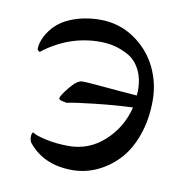

<svg xmlns="http://www.w3.org/2000/svg" viewBox="-58 -495 542 556"><g transform="rotate(10 212.5 -216.5)"><path d="M29.8 -323.2Q29.8 -340.3 40 -360.8Q61.5 -401.4 103 -419.7Q144.5 -438 193.8 -438Q249.5 -438 293.7 -408.2Q337.9 -378.4 360.8 -332.3Q383.8 -286.1 383.8 -233.9Q383.8 -177.7 367.4 -131.6Q351.1 -85.4 323.5 -56.2Q295.9 -26.9 261.2 -11Q226.6 4.9 189 4.9Q104 4.9 58.1 -53.2Q54.2 -61.5 54.4 -70.8Q54.7 -80.1 59.1 -83Q66.9 -76.2 98.4 -69.1Q129.9 -62 167 -62Q226.6 -62 271.5 -103Q316.4 -144 331.1 -204.1Q284.7 -202.6 222.4 -195.8Q160.2 -189 139.2 -184.1Q137.7 -184.6 133.8 -185.3Q129.9 -186 127.7 -186.5Q125.5 -187 122.8 -187.7Q120.1 -188.5 118.4 -189.9Q116.7 -191.4 116.2 -192.9Q116.2 -200.7 137.5 -226.8Q158.7 -252.9 173.8 -252.9Q183.1 -252.9 213.1 -250.5Q243.2 -248 280.8 -244.6Q318.4 -241.2 335.9 -240.2Q335.9 -242.7 336.4 -247.1Q336.9 -251.5 336.9 -253.9Q336.9 -290.5 323.5 -316.2Q310.1 -341.8 288.1 -353.8Q266.1 -365.7 246.1 -370.4Q226.1 -375 204.1 -375Q113.3 -375 37.1 -315.9Q35.2 -315.9 32.5 -318.6Q29.8 -321.3 29.8 -323.2Z"/></g></svg>

Font: Crimson
Style: Roman
Weight: 400
Version: Version 0.8